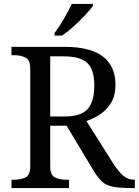

<svg xmlns="http://www.w3.org/2000/svg" viewBox="-20 -951 702 971"><path d="M38 0V-42H51Q84 -42 108.5 -53.5Q133 -65 133 -109V-604Q133 -648 108.5 -660Q84 -672 51 -672H38V-714H307Q564 -714 564 -521Q564 -468 542 -431.5Q520 -395 486.5 -373Q453 -351 417 -339L554 -122Q580 -82 604 -62Q628 -42 659 -42H662V0H648Q586 0 551.5 -6.5Q517 -13 496 -32.5Q475 -52 452 -90L317 -315H234V-109Q234 -65 258.5 -53.5Q283 -42 316 -42H329V0ZM304 -362Q392 -362 424.5 -401Q457 -440 457 -518Q457 -598 422 -632Q387 -666 302 -666H234V-362ZM256 -784Q278 -813 302.5 -855Q327 -897 343 -931H450V-921Q438 -904 411 -875Q384 -846 352.5 -817.5Q321 -789 294 -771H256Z"/></svg>

Font: Noto Serif Makasar
Style: Regular
Weight: 400
Designer: Sérgio Martins
Version: Version 1.001; ttfautohint (v1.8.4.7-5d5b)